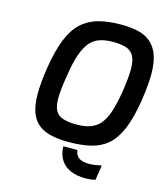

<svg xmlns="http://www.w3.org/2000/svg" viewBox="-133 -845 979 1133"><g transform="rotate(15 356.5 -278.5)"><path d="M493 187Q445 187 406.5 171.5Q368 156 345.5 123Q323 90 321 38H407Q412 71 433 85Q454 99 492 99Q512 99 532.5 96Q553 93 570 89L556 180Q529 187 493 187ZM344 6Q288 6 242 -3.5Q196 -13 163 -37.5Q130 -62 112.5 -106.5Q95 -151 95 -223Q95 -257 99 -299Q103 -341 110 -386Q127 -492 155 -562Q183 -632 225.5 -671.5Q268 -711 327 -727.5Q386 -744 465 -744Q520 -744 565.5 -734.5Q611 -725 644 -699Q677 -673 695 -626Q713 -579 713 -505Q713 -473 709 -431Q705 -389 698 -343Q681 -235 652.5 -166Q624 -97 582 -60Q540 -23 481 -8.5Q422 6 344 6ZM364 -106Q412 -106 447 -118.5Q482 -131 506 -159.5Q530 -188 546.5 -237.5Q563 -287 575 -361Q582 -404 585.5 -441Q589 -478 589 -504Q589 -558 573 -585.5Q557 -613 525.5 -623Q494 -633 447 -633Q400 -633 365.5 -621.5Q331 -610 306.5 -581.5Q282 -553 264 -501Q246 -449 234 -368Q227 -327 223 -290Q219 -253 219 -228Q219 -179 234 -152.5Q249 -126 281.5 -116Q314 -106 364 -106Z"/></g></svg>

Font: Exo Thin SemiBold
Style: Italic
Weight: 600
Italic angle: -9°
Version: Version 2.000